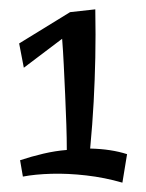

<svg xmlns="http://www.w3.org/2000/svg" viewBox="-20 -847 312 411"><path d="M31 -702 21 -754 130 -821 184 -827Q185 -771 184 -723.5Q183 -676 180.5 -629Q178 -582 173 -529Q218 -528 252 -517L242 -456Q204 -467 164.5 -471.5Q125 -476 90 -475Q55 -474 29 -469L23 -504Q47 -512 72.5 -518Q98 -524 123 -526Q123 -550 122 -580.5Q121 -611 119.5 -644Q118 -677 116.5 -708Q115 -739 113 -764Z"/></svg>

Font: Marhey
Style: Regular
Weight: 400
Designer: Nur Syamsi & Bustanul Arifin
Foundry: Namelatype
Version: Version 1.000; ttfautohint (v1.8.4.7-5d5b)